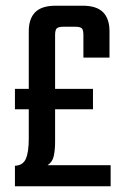

<svg xmlns="http://www.w3.org/2000/svg" viewBox="-20 -646 427 666"><path d="M171.1 -524.2V-153.6Q171.1 -126.4 166.6 -105.1Q162.2 -83.9 144.9 -72.9H363.8V0H31.8V-71Q59.1 -72 69.5 -94.8Q79.8 -117.6 79.8 -165.6V-537.7Q79.8 -581.1 102.2 -603.7Q124.7 -626.2 173.1 -626.2H266.5Q314.9 -626.2 337.4 -603.7Q359.8 -581.1 359.8 -537.7V-446.3H269.3V-524.2Q269.3 -542.3 263.7 -547.8Q258.1 -553.3 239.6 -553.3H200.8Q183.1 -553.3 177.1 -547.8Q171.1 -542.3 171.1 -524.2ZM31.8 -266.9V-337.7H302.5V-266.9Z"/></svg>

Font: Teko Variable Light
Style: Regular
Weight: 300
Designer: Manushi Parikh, Jonny Pinhorn
Foundry: Indian Type Foundry
Version: Version 3.000